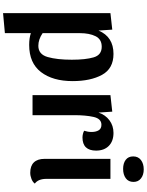

<svg xmlns="http://www.w3.org/2000/svg" viewBox="128 -896 961 1257"><g transform="rotate(90 608.5 -267.5)"><path d="M511 -262Q511 -133 452 -55.5Q393 22 274 22Q230 22 197 11V181L66 193V-510L174 -522L180 -432Q221 -530 333 -530Q429 -530 470 -455Q511 -380 511 -262ZM197 -310V-66Q238 -38 280 -38Q336 -38 353.5 -99.5Q371 -161 371 -257Q371 -347 355.5 -400Q340 -453 286 -453Q237 -453 217 -412.5Q197 -372 197 -310Z M734 -273V0H603V-510L711 -522L717 -432Q732 -477 767.5 -503.5Q803 -530 850 -530Q904 -530 935 -499.5Q966 -469 966 -416Q966 -372 944.5 -349.5Q923 -327 880 -327Q869 -327 856.5 -330Q844 -333 836 -338Q844 -362 844 -386Q844 -415 833 -433Q822 -451 797 -451Q757 -451 745.5 -399.5Q734 -348 734 -273Z M1171 -661Q1171 -628 1147 -610.5Q1123 -593 1086 -593Q1049 -593 1026.5 -610Q1004 -627 1004 -659Q1004 -692 1028 -710Q1052 -728 1089 -728Q1125 -728 1148 -710Q1171 -692 1171 -661ZM1182 -15Q1172 -1 1151.5 7Q1131 15 1111 15Q1066 15 1043 -9Q1020 -33 1020 -79V-510H1151V-91Q1151 -37 1182 -15Z"/></g></svg>

Font: Sansita Medium
Style: Regular
Weight: 500
Designer: Pablo Cosgaya
Foundry: Omnibus-Type
Version: Version 1.006